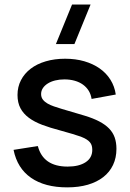

<svg xmlns="http://www.w3.org/2000/svg" viewBox="-20 -815 576 850"><path d="M227.5 -620 299 -795H381L309.5 -620ZM277.5 14.5Q178.5 14.5 117.5 -27.8Q56.5 -70 40 -151.5L147.5 -168.5Q171 -77.5 279.5 -77.5Q329.5 -77.5 359 -96.8Q388.5 -116 388.5 -151.5Q388.5 -161.5 386.2 -169.8Q384 -178 378.2 -185Q372.5 -192 362.8 -198Q353 -204 338 -210Q324 -215 300.8 -222Q277.5 -229 246.5 -237.5Q202.5 -249 167.2 -262.2Q132 -275.5 107.8 -293.5Q83.5 -311.5 70.5 -336Q57.5 -360.5 57.5 -394.5Q57.5 -430.5 72.8 -460Q88 -489.5 115.8 -510.8Q143.5 -532 182.5 -543.5Q221.5 -555 268.5 -555Q314.5 -555 353.2 -543.8Q392 -532.5 421.2 -512Q450.5 -491.5 469 -462Q487.5 -432.5 492.5 -396.5L385.5 -377Q382.5 -397 372.8 -413Q363 -429 347.5 -440.2Q332 -451.5 311 -457.5Q290 -463.5 265 -463.5Q243 -463.5 224 -458.8Q205 -454 191.2 -445.2Q177.5 -436.5 169.8 -424.8Q162 -413 162 -398.5Q162 -384.5 169.5 -374.5Q177 -364.5 189.8 -357Q202.5 -349.5 218.8 -344Q235 -338.5 253 -333Q274 -327 299.8 -319.2Q325.5 -311.5 354.5 -303Q392.5 -291.5 419.2 -277.5Q446 -263.5 463 -246Q480 -228.5 487.8 -206.2Q495.5 -184 495.5 -156Q495.5 -116.5 480.5 -84.8Q465.5 -53 437.2 -31Q409 -9 368.8 2.8Q328.5 14.5 277.5 14.5Z"/></svg>

Font: Vela Sans SemBd
Style: Regular
Weight: 600
Designer: Principal design: Mikhail Sharanda - project Manrope.
Design modification: Ravid Balaliev
Foundry: Mikhail Sharanda
Version: Version 1.001